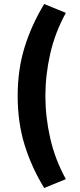

<svg xmlns="http://www.w3.org/2000/svg" viewBox="-20 -756 400 956"><path d="M200 180Q137 77 102.5 -34.5Q68 -146 68 -278Q68 -410 102.5 -521Q137 -632 200 -736L308 -692Q254 -594 230 -488Q206 -382 206 -278Q206 -174 230 -68Q254 38 308 136Z"/></svg>

Font: TypoPRO Source Sans Pro
Style: Regular
Weight: 900
Designer: Paul D. Hunt
Foundry: Adobe Systems Incorporated
Version: Version 2.020;PS 2.000;hotconv 1.0.86;makeotf.lib2.5.63406